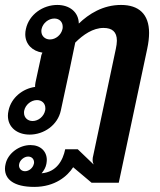

<svg xmlns="http://www.w3.org/2000/svg" viewBox="-24 -528 636 765"><path d="M192.5 -454.2C212.5 -454.2 225.8 -440.8 225.8 -421.7C225.8 -418.3 225.8 -415.8 225 -412.5C220 -389.2 198.3 -370.8 175 -370.8C155 -370.8 140.8 -385 140.8 -403.3C140.8 -406.7 140.8 -409.2 141.7 -412.5C146.7 -435.8 169.2 -454.2 192.5 -454.2ZM123.3 -129.2C143.3 -129.2 156.7 -115.8 156.7 -96.7C156.7 -93.3 156.7 -90.8 155.8 -87.5C150.8 -64.2 129.2 -45.8 105.8 -45.8C85.8 -45.8 71.7 -60 71.7 -78.3C71.7 -81.7 71.7 -84.2 72.5 -87.5C77.5 -110.8 100 -129.2 123.3 -129.2ZM97.5 50C51.7 50 7.5 83.3 -1.7 125C-3.3 131.7 -4.2 137.5 -4.2 144.2C-4.2 185.8 30 216.7 112.5 216.7C195.8 216.7 245 173.3 267.5 138.3L340.8 200H449.2L562.5 -333.3C567.5 -356.7 570 -377.5 570 -396.7C570 -472.5 528.3 -508.3 458.3 -508.3C385.8 -508.3 330 -472.5 290 -434.2C289.2 -480 253.3 -508.3 204.2 -508.3C147.5 -508.3 91.7 -470.8 79.2 -412.5C77.5 -405 76.7 -398.3 76.7 -391.7C76.7 -351.7 105 -324.2 145 -318.3C142.5 -313.3 140 -307.5 139.2 -300L128.3 -250L117.5 -200C115.8 -192.5 115.8 -186.7 115.8 -181.7C66.7 -175 20.8 -139.2 10 -87.5C8.3 -80 7.5 -73.3 7.5 -66.7C7.5 -20.8 44.2 8.3 94.2 8.3C150.8 8.3 205.8 -29.2 218.3 -87.5L253.3 -250L275.8 -358.3C307.5 -390 346.7 -416.7 388.3 -416.7C422.5 -416.7 441.7 -401.7 441.7 -365.8C441.7 -355.8 440 -345.8 437.5 -333.3L347.5 91.7C345.8 97.5 345 103.3 345 108.3C345 116.7 346.7 122.5 349.2 127.5L285.8 66.7H235.8C226.7 110.8 201.7 157.5 141.7 162.5C150.8 151.7 158.3 139.2 160.8 125C161.7 119.2 162.5 114.2 162.5 109.2C162.5 75 137.5 50 97.5 50ZM88.3 95.8C102.5 95.8 111.7 105.8 111.7 119.2C111.7 120.8 111.7 123.3 110.8 125C107.5 140.8 91.7 154.2 75.8 154.2C61.7 154.2 51.7 144.2 51.7 130.8C51.7 129.2 52.5 126.7 52.5 125C55.8 109.2 72.5 95.8 88.3 95.8Z"/></svg>

Font: BoonHome
Style: Bold Oblique
Weight: 700
Italic angle: -12°
Designer: Sungsit Sawaiwan
Foundry: Sungsit Sawaiwan
Version: Version 0.2